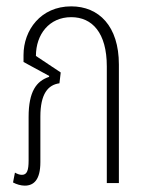

<svg xmlns="http://www.w3.org/2000/svg" viewBox="-20 -576 458 604"><path d="M58 8C86 8 107 -10 107 -66V-209C107 -281 131 -309 167 -314L171 -348L93 -400C93 -468 135 -522 204 -522C270 -522 316 -473 316 -367V0H354V-373C354 -494 291 -556 204 -556C108 -556 54 -481 54 -403V-381L135 -337L134 -334C95 -321 70 -289 70 -208V-71C70 -40 65 -26 49 -26C41 -26 34 -29 27 -33L21 -2C32 4 46 8 58 8Z"/></svg>

Font: Noto Sans Thai ExtCond ExtLt
Style: Regular
Weight: 200
Width: 2
Designer: Monotype Design Team
Foundry: Monotype Imaging Inc.
Version: Version 2.002